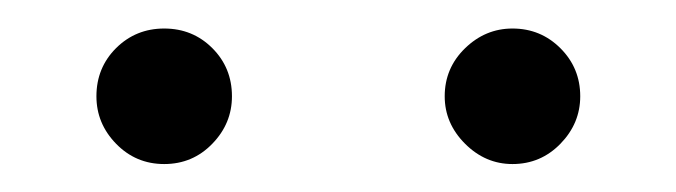

<svg xmlns="http://www.w3.org/2000/svg" viewBox="-20 -736 479 136"><path d="M295 -667.8Q295 -687.8 309.4 -701.8Q323.8 -715.8 343 -715.8Q363 -715.8 377 -701.8Q391 -687.8 391 -667.8Q391 -648.6 377 -634.2Q363 -619.8 343 -619.8Q323.8 -619.8 309.4 -634.2Q295 -648.6 295 -667.8ZM48.3 -667.8Q48.3 -688 62.2 -701.9Q76.2 -715.8 96.3 -715.8Q116.5 -715.8 130.4 -701.9Q144.3 -688 144.3 -667.8Q144.3 -648.5 130.4 -634.2Q116.5 -619.8 96.3 -619.8Q76.2 -619.8 62.2 -634.2Q48.3 -648.5 48.3 -667.8Z"/></svg>

Font: Oak Sans Light
Style: Regular
Weight: 400
Designer: Erik Kennedy, Walven
Foundry: Erik Kennedy, Walven
Version: Version 1.100;Glyphs 3.1.2 (3151)